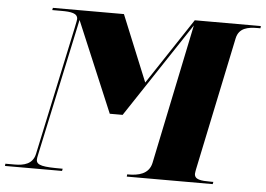

<svg xmlns="http://www.w3.org/2000/svg" viewBox="-86 -781 1173 848"><g transform="rotate(5 501.0 -357.0)"><path d="M-35 0H218L220 -10H214C135 -10 103 -14 103 -40C103 -44 104 -53 107 -65L237 -671L406 -270H463L742 -691L613 -70C602 -19 554 -10 511 -10H506L505 0H886L888 -10H875C833 -10 804 -13 804 -39C804 -43 806 -53 807 -59L931 -651C941 -697 981 -704 1023 -704H1036L1037 -714H744L550 -421L430 -714H115L113 -704H154C196 -704 226 -700 226 -674C226 -670 224 -661 219 -636L97 -65C87 -19 48 -10 7 -10H-34Z"/></g></svg>

Font: Noto Serif Display Black
Style: Italic
Weight: 900
Italic angle: -12°
Designer: Monotype Design Team
Foundry: Monotype Imaging Inc.
Version: Version 2.009